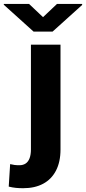

<svg xmlns="http://www.w3.org/2000/svg" viewBox="-89 -759 445 992"><path d="M70.8 -528.3H223.6V13.2Q223.6 77.6 200.2 122.6Q176.8 167.5 133.8 190.4Q90.8 213.4 30.8 213.4Q10.7 213.4 -6.8 211.7Q-24.4 210 -43.9 205.1L-36.6 88.9Q-24.9 91.8 -14.2 93.3Q-3.4 94.7 11.2 94.7Q30.3 94.7 43.7 85.7Q57.1 76.7 64 58.1Q70.8 39.6 70.8 13.2ZM61 -738.8 133.3 -670.4 205.6 -738.8H335.4V-733.4L182.6 -595.7H84.5L-69.3 -734.4V-738.8Z"/></svg>

Font: Roboto ExtraBold
Style: Regular
Weight: 800
Designer: Christian Robertson
Foundry: Google
Version: Version 3.009; 2024